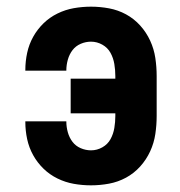

<svg xmlns="http://www.w3.org/2000/svg" viewBox="-20 -548 540 576"><path d="M253 8Q227 8 201.5 3.5Q176 -1 152.5 -12.5Q129 -24 110.5 -42Q92 -60 79.5 -82.5Q67 -105 61.5 -130.5Q56 -156 56 -182V-184H179V-183Q179 -167 183.5 -151Q188 -135 197.5 -122.5Q207 -110 222 -103.5Q237 -97 253 -97Q271 -97 287 -106Q303 -115 311.5 -130.5Q320 -146 323 -164Q326 -182 326 -200V-208H192V-312H326V-320Q326 -338 323 -356Q320 -374 311.5 -389.5Q303 -405 287 -414Q271 -423 253 -423Q237 -423 222 -416.5Q207 -410 197.5 -397.5Q188 -385 183.5 -369Q179 -353 179 -337V-336H56V-338Q56 -364 61.5 -389.5Q67 -415 79.5 -437.5Q92 -460 110.5 -478Q129 -496 152.5 -507.5Q176 -519 201.5 -523.5Q227 -528 253 -528Q280 -528 307 -523Q334 -518 358 -505Q382 -492 400.5 -471.5Q419 -451 430.5 -426Q442 -401 446 -374Q450 -347 450 -320V-200Q450 -173 446 -146Q442 -119 430.5 -94Q419 -69 400.5 -48.5Q382 -28 358 -15Q334 -2 307 3Q280 8 253 8Z"/></svg>

Font: Iosevka SS18 Extrabold
Style: Regular
Weight: 800
Monospace: yes
Designer: Belleve Invis
Foundry: Belleve Invis
Version: Version 25.1.1; ttfautohint (v1.8.4)